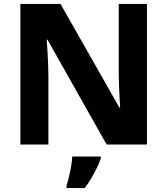

<svg xmlns="http://www.w3.org/2000/svg" viewBox="-20 -734 850 975"><path d="M726.3 0H521.6L221.2 -532.3H217.2Q219.2 -509.3 221 -477.2Q222.8 -445 224.3 -411.2Q225.8 -377.4 225.8 -347.1V0H83.5V-714H287.3L586.7 -187H590Q589 -207.7 587.2 -239.1Q585.4 -270.4 584.2 -304.3Q583 -338.3 583 -364.9V-714H726.3ZM491.8 71.3Q483.1 95.4 471 120.2Q458.8 145 444 170.3Q429.2 195.6 410.5 221H318V207.7Q324.7 188 330.8 161.1Q337 134.3 341.6 107.5Q346.2 80.7 346.9 61H491.8Z"/></svg>

Font: Noto Sans Oriya
Style: Regular
Weight: 400
Designer: Amélie Bonet and Sol Matas
Foundry: Google LLC
Version: Version 2.006